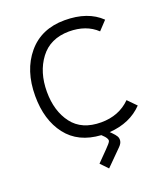

<svg xmlns="http://www.w3.org/2000/svg" viewBox="-150 -741 888 1035"><g transform="rotate(-20 293.5 -223.5)"><path d="M510 -121 557 -73Q485 2 366 10L377 21Q391 35 398 46.5Q405 58 403 73Q401 88 385 104L296 193L256 151L315 91Q342 64 345.5 54Q349 44 334 26L318 10Q189 2 122 -85Q55 -172 55 -310Q55 -456 132 -548Q209 -640 343 -640Q476 -640 550 -568L503 -518Q443 -575 344 -575Q236 -574 179 -498Q122 -422 122 -310Q122 -199 176.5 -127Q231 -55 342 -55Q444 -55 510 -121Z"/></g></svg>

Font: Sinkin Sans 300 Light
Style: Regular
Weight: 300
Designer: Keith Bates
Foundry: K-Type
Version: Sinkin Sans (version 1.0)  by Keith Bates   •   © 2014   www